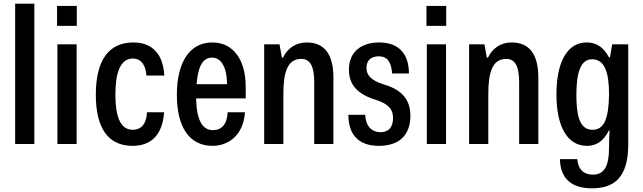

<svg xmlns="http://www.w3.org/2000/svg" viewBox="-20 -780 3485 1040"><path d="M62 0H166V-760H62Z M289 -640H396V-748H289ZM291 0H395V-540H291Z M697 10C772 10 858 -22 869 -172H776C773 -101 739 -77 699 -77C628 -77 605 -157 605 -268C605 -380 629 -463 700 -463C745 -463 770 -425 773 -371H870C862 -512 781 -550 702 -550C569 -550 499 -454 499 -266C499 -85 567 10 697 10Z M1311 -308C1311 -459 1242 -550 1130 -550C1009 -550 938 -446 938 -266C938 -91 1006 10 1131 10C1214 10 1298 -44 1307 -172H1213C1211 -106 1179 -75 1134 -75C1076 -75 1045 -129 1042 -247H1311ZM1045 -324C1052 -418 1077 -468 1129 -468C1178 -468 1209 -416 1210 -324Z M1411 0H1515V-271C1515 -386 1536 -461 1612 -461C1661 -461 1682 -419 1682 -336V0H1786V-358C1786 -486 1738 -550 1641 -550C1584 -550 1538 -520 1513 -468H1507L1494 -540H1411Z M2032 10C2142 10 2203 -47 2203 -154C2203 -239 2157 -293 2064 -321C1983 -345 1965 -378 1965 -413C1965 -458 1996 -475 2033 -475C2078 -475 2100 -443 2104 -382H2195C2195 -483 2145 -550 2034 -550C1941 -550 1870 -503 1870 -403C1870 -329 1907 -273 2013 -240C2087 -217 2109 -186 2109 -140C2109 -87 2081 -64 2042 -64C1993 -64 1961 -97 1958 -158H1867C1867 -49 1924 10 2032 10Z M2290 -640H2397V-748H2290ZM2292 0H2396V-540H2292Z M2521 0H2625V-271C2625 -386 2646 -461 2722 -461C2771 -461 2792 -419 2792 -336V0H2896V-358C2896 -486 2848 -550 2751 -550C2694 -550 2648 -520 2623 -468H2617L2604 -540H2521Z M3186 240C3304 240 3383 185 3383 2V-540H3296L3284 -469H3279C3249 -525 3211 -550 3157 -550C3056 -550 2994 -449 2994 -269C2994 -90 3056 10 3159 10C3210 10 3248 -14 3278 -73H3282C3280 -42 3279 -14 3279 16C3279 122 3253 166 3190 166C3142 166 3111 137 3107 82H3013C3015 192 3081 240 3186 240ZM3189 -77C3115 -77 3102 -166 3102 -267C3102 -394 3128 -459 3187 -459C3257 -459 3279 -384 3279 -268C3277 -133 3251 -77 3189 -77Z"/></svg>

Font: Kathrein 67 Medium Condensed
Style: Regular
Weight: 500
Width: 3
Designer: Lazydogs Typefoundry, based on Open Sans by Ascender Corporation
Foundry: Lazydogs Typefoundry
Version: Version 1.003;PS 001.003;hotconv 1.0.88;makeotf.lib2.5.64775